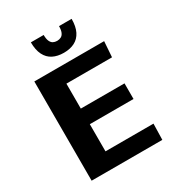

<svg xmlns="http://www.w3.org/2000/svg" viewBox="-216 -1062 1091 1191"><g transform="rotate(-30 329.5 -466.0)"><path d="M86.9 0V-710.9H586.9L579.1 -599.6H252.4V-420.9H565.4V-309.1H252.4V-114.7H596.2L593.3 0ZM335.9 -772.9Q290.5 -772.9 257.8 -789.6Q225.1 -806.2 207.3 -841.6Q189.5 -877 189.5 -931.6H281.2Q281.2 -903.8 288.3 -887.5Q295.4 -871.1 307.6 -864.5Q319.8 -857.9 335.9 -857.9Q351.6 -857.9 364.3 -864.5Q377 -871.1 384 -887.5Q391.1 -903.8 391.1 -931.6H481.4Q481.4 -877 463.6 -841.6Q445.8 -806.2 413.3 -789.6Q380.9 -772.9 335.9 -772.9Z"/></g></svg>

Font: Comme
Style: Bold
Weight: 700
Version: Version 1.000;gftools[0.9.27]